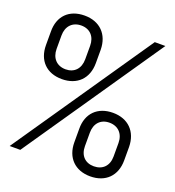

<svg xmlns="http://www.w3.org/2000/svg" viewBox="-134 -841 868 952"><g transform="rotate(20 300.0 -365.0)"><path d="M151 -400C232 -400 283 -451 283 -532V-603C282 -684 231 -735 151 -735C69 -735 19 -684 20 -603V-532C20 -451 70 -400 151 -400ZM22 0H78L578 -730H522ZM152 -452C106 -452 76 -483 76 -532V-603C76 -652 106 -683 152 -683C198 -683 227 -652 227 -603V-532C227 -483 198 -452 152 -452ZM448 5C529 5 580 -46 580 -127V-198C579 -279 528 -330 448 -330C367 -330 316 -279 317 -198V-127C317 -46 368 5 448 5ZM448 -48C402 -48 373 -78 373 -127V-198C373 -247 402 -278 448 -278C494 -278 524 -247 524 -198V-127C524 -78 494 -48 448 -48Z"/></g></svg>

Font: JetBrains Mono ExtraLight
Style: Regular
Weight: 240
Monospace: yes
Designer: Philipp Nurullin, Konstantin Bulenkov
Foundry: JetBrains
Version: Version 2.305